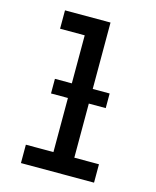

<svg xmlns="http://www.w3.org/2000/svg" viewBox="-111 -812 722 888"><g transform="rotate(15 250.0 -367.5)"><path d="M75 0V-88H207V-647H89V-735H307V-88H425V0ZM388 -347H126V-417H388Z"/></g></svg>

Font: Iosevka Term Semibold
Style: Regular
Weight: 600
Monospace: yes
Designer: Belleve Invis
Foundry: Belleve Invis
Version: Version 31.4.0